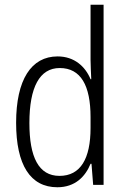

<svg xmlns="http://www.w3.org/2000/svg" viewBox="-20 -780 530 810"><path d="M222 10C297 10 340 -35 362 -89H366L373 0H417V-760H362V-527C362 -503 364 -475 365 -446H362C340 -499 294 -542 223 -542C112 -542 48 -444 48 -262C48 -84 108 10 222 10ZM231 -38C143 -38 104 -117 104 -261C104 -412 147 -493 232 -493C321 -493 362 -419 362 -286V-240C362 -111 320 -38 231 -38Z"/></svg>

Font: Noto Sans Gujarati Condensed Light
Style: Regular
Weight: 300
Width: 3
Designer: Jelle Bosma - Monotype Design Team, Universal Thirst
Foundry: Monotype Imaging Inc.
Version: Version 2.106